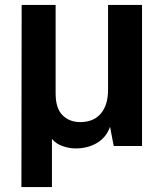

<svg xmlns="http://www.w3.org/2000/svg" viewBox="-20 -593 664 780"><path d="M67 167 68 -573H206V-213Q206 -153 234 -125Q262 -97 306 -97Q360 -97 389.5 -131.5Q419 -166 419 -229V-573H557V0H442L427 -78Q412 -35 374.5 -12.5Q337 10 287 10Q261 10 234 0.5Q207 -9 191 -29V167Z"/></svg>

Font: BDO Grotesk DemiBold
Style: Regular
Weight: 600
Designer: Deni Anggara
Foundry: Lokal Container
Version: Version 2.000